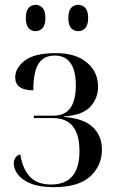

<svg xmlns="http://www.w3.org/2000/svg" viewBox="-20 -765 495 795"><path d="M203 10Q144 10 107.5 -5Q71 -20 54 -42.5Q37 -65 37 -88Q37 -101 43.5 -111.5Q50 -122 64 -126Q74 -64 104.5 -32.5Q135 -1 191 -1Q309 -1 309 -139Q309 -276 200 -276H120V-286H201Q294 -286 294 -411Q294 -535 206 -535Q162 -535 140 -502Q118 -469 118 -391Q43 -391 43 -445Q43 -483 82.5 -514Q122 -545 212 -545Q294 -545 340 -506Q386 -467 386 -406Q386 -358 354 -323Q322 -288 245 -283V-281Q328 -274 365 -238Q402 -202 402 -146Q402 -79 353.5 -34.5Q305 10 203 10ZM304 -636Q286 -636 274.5 -648.5Q263 -661 263 -690Q263 -720 274.5 -732.5Q286 -745 304 -745Q321 -745 333 -732.5Q345 -720 345 -690Q345 -661 333 -648.5Q321 -636 304 -636ZM127 -636Q110 -636 98.5 -648.5Q87 -661 87 -690Q87 -720 98.5 -732.5Q110 -745 127 -745Q144 -745 156 -732.5Q168 -720 168 -690Q168 -661 156 -648.5Q144 -636 127 -636Z"/></svg>

Font: Noto Serif Display SemiCondensed
Style: Regular
Weight: 400
Width: 4
Designer: Monotype Design Team
Foundry: Monotype Imaging Inc.
Version: Version 2.009